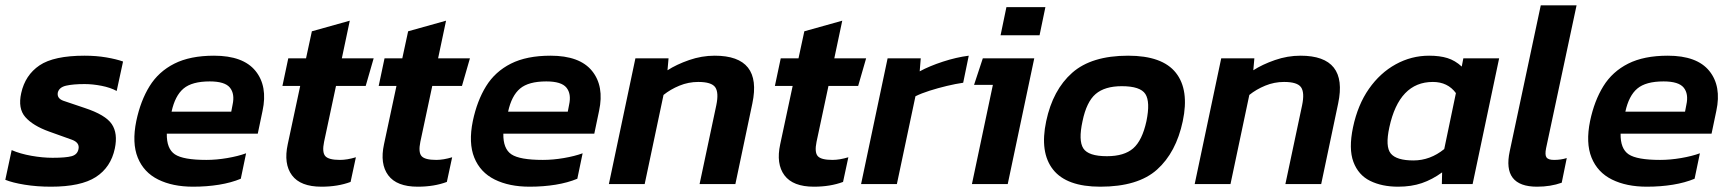

<svg xmlns="http://www.w3.org/2000/svg" viewBox="-27 -694 6528 724"><path d="M165 10Q112 10 66 2.5Q20 -5 -7 -16L17 -128Q49 -114 91.5 -106.5Q134 -99 171 -99Q221 -99 243 -105Q265 -111 269 -132Q274 -156 244.5 -167Q215 -178 158 -198Q97 -220 68.5 -252.5Q40 -285 53 -343Q68 -411 122 -447.5Q176 -484 292 -484Q336 -484 374 -477.5Q412 -471 437 -462L413 -351Q389 -364 355.5 -370.5Q322 -377 292 -377Q249 -377 222.5 -371Q196 -365 191 -345Q187 -323 212 -314Q237 -305 292 -287Q371 -261 394.5 -226Q418 -191 406 -134Q391 -63 334.5 -26.5Q278 10 165 10Z M701 10Q624 10 569.5 -17Q515 -44 492.5 -99.5Q470 -155 487 -238Q503 -314 537 -369Q571 -424 630.5 -454Q690 -484 780 -484Q890 -484 936.5 -426.5Q983 -369 963 -276L945 -190H602Q601 -133 632.5 -112Q664 -91 751 -91Q789 -91 830 -98Q871 -105 901 -116L881 -20Q845 -5 799 2.5Q753 10 701 10ZM620 -273H845L850 -299Q859 -340 840 -363.5Q821 -387 764 -387Q697 -387 665 -360Q633 -333 620 -273Z M1185 10Q1106 10 1074 -33Q1042 -76 1058 -150L1105 -370H1038L1060 -474H1127L1149 -576L1292 -616L1262 -474H1382L1352 -370H1240L1195 -159Q1187 -120 1199.5 -105.5Q1212 -91 1255 -91Q1282 -91 1315 -101L1295 -8Q1247 10 1185 10Z M1548 10Q1469 10 1437 -33Q1405 -76 1421 -150L1468 -370H1401L1423 -474H1490L1512 -576L1655 -616L1625 -474H1745L1715 -370H1603L1558 -159Q1550 -120 1562.5 -105.5Q1575 -91 1618 -91Q1645 -91 1678 -101L1658 -8Q1610 10 1548 10Z M1970 10Q1893 10 1838.5 -17Q1784 -44 1761.5 -99.5Q1739 -155 1756 -238Q1772 -314 1806 -369Q1840 -424 1899.5 -454Q1959 -484 2049 -484Q2159 -484 2205.5 -426.5Q2252 -369 2232 -276L2214 -190H1871Q1870 -133 1901.5 -112Q1933 -91 2020 -91Q2058 -91 2099 -98Q2140 -105 2170 -116L2150 -20Q2114 -5 2068 2.5Q2022 10 1970 10ZM1889 -273H2114L2119 -299Q2128 -340 2109 -363.5Q2090 -387 2033 -387Q1966 -387 1934 -360Q1902 -333 1889 -273Z M2269 0 2369 -474H2494L2490 -429Q2524 -451 2571.5 -467.5Q2619 -484 2668 -484Q2848 -484 2810 -304L2746 0H2611L2674 -297Q2684 -345 2670 -365Q2656 -385 2606 -385Q2569 -385 2535 -371Q2501 -357 2475 -336L2404 0Z M3042 10Q2963 10 2931 -33Q2899 -76 2915 -150L2962 -370H2895L2917 -474H2984L3006 -576L3149 -616L3119 -474H3239L3209 -370H3097L3052 -159Q3044 -120 3056.5 -105.5Q3069 -91 3112 -91Q3139 -91 3172 -101L3152 -8Q3104 10 3042 10Z M3220 0 3320 -474H3445L3441 -425Q3478 -445 3528.5 -461.5Q3579 -478 3626 -484L3605 -382Q3577 -378 3543.5 -370Q3510 -362 3478.5 -352Q3447 -342 3425 -331L3355 0Z M3746 -561 3768 -667H3915L3893 -561ZM3638 0 3717 -374H3646L3679 -474H3873L3773 0Z M4122 10Q3995 10 3944 -54.5Q3893 -119 3918 -237Q3943 -355 4016 -419.5Q4089 -484 4227 -484Q4356 -484 4407 -419.5Q4458 -355 4433 -237Q4408 -119 4336 -54.5Q4264 10 4122 10ZM4147 -105Q4212 -105 4246 -134.5Q4280 -164 4296 -237Q4311 -310 4292 -339.5Q4273 -369 4203 -369Q4139 -369 4104.5 -339.5Q4070 -310 4055 -237Q4039 -164 4058 -134.5Q4077 -105 4147 -105Z M4478 0 4578 -474H4703L4699 -429Q4733 -451 4780.5 -467.5Q4828 -484 4877 -484Q5057 -484 5019 -304L4955 0H4820L4883 -297Q4893 -345 4879 -365Q4865 -385 4815 -385Q4778 -385 4744 -371Q4710 -357 4684 -336L4613 0Z M5245 10Q5184 10 5139.5 -12Q5095 -34 5076.5 -83.5Q5058 -133 5075 -214Q5093 -299 5135 -359Q5177 -419 5236 -451.5Q5295 -484 5362 -484Q5402 -484 5431 -475Q5460 -466 5485 -443L5491 -474H5626L5526 0H5410L5411 -44Q5374 -17 5334.5 -3.5Q5295 10 5245 10ZM5303 -89Q5366 -89 5419 -132L5463 -343Q5432 -385 5376 -385Q5249 -385 5212 -214Q5196 -141 5217.5 -115Q5239 -89 5303 -89Z M5769 10Q5637 10 5666 -124L5783 -674H5918L5803 -135Q5798 -110 5804.5 -100.5Q5811 -91 5833 -91Q5859 -91 5881 -98L5862 -5Q5820 10 5769 10Z M6183 10Q6106 10 6051.5 -17Q5997 -44 5974.5 -99.5Q5952 -155 5969 -238Q5985 -314 6019 -369Q6053 -424 6112.5 -454Q6172 -484 6262 -484Q6372 -484 6418.5 -426.5Q6465 -369 6445 -276L6427 -190H6084Q6083 -133 6114.5 -112Q6146 -91 6233 -91Q6271 -91 6312 -98Q6353 -105 6383 -116L6363 -20Q6327 -5 6281 2.5Q6235 10 6183 10ZM6102 -273H6327L6332 -299Q6341 -340 6322 -363.5Q6303 -387 6246 -387Q6179 -387 6147 -360Q6115 -333 6102 -273Z"/></svg>

Font: Kanit Medium
Style: Italic
Weight: 500
Italic angle: -12°
Designer: Katatrad Team
Foundry: CadsonDemak
Version: Version 2.000; ttfautohint (v1.8.3)